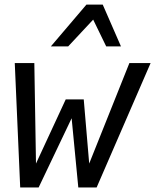

<svg xmlns="http://www.w3.org/2000/svg" viewBox="-20 -824 682 844"><path d="M203.6 -620.1H279.8L389.6 -737.8L446.8 -620.1H511.7L431.6 -803.7H359.9ZM68.8 0H149.9L294.9 -304.2L324.2 0H404.8L642.1 -546.9H548.8L372.1 -105L348.1 -387.2H269L138.2 -105L130.9 -546.9H44.9Z"/></svg>

Font: Hack
Style: Oblique
Weight: 400
Italic angle: -12°
Monospace: yes
Designer: Christopher Simpkins
Foundry: Christopher Simpkins
Version: Version 2.010